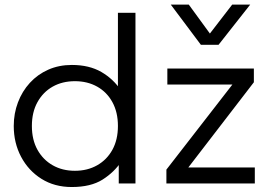

<svg xmlns="http://www.w3.org/2000/svg" viewBox="-20 -774 1144 810"><path d="M282.5 15Q210 15 155 -19.5Q100 -54 69 -112.5Q38 -171 38 -242.5Q38 -295.5 55.8 -342.2Q73.5 -389 106 -424.5Q138.5 -460 183.5 -480Q228.5 -500 283 -500Q356.5 -500 407.8 -470.2Q459 -440.5 491 -391.5L477.5 -375V-720H551.5V0H481V-110.5L492.5 -93.5Q462 -47.5 412.5 -16.2Q363 15 282.5 15ZM296 -53.5Q349 -53.5 390 -76.8Q431 -100 454.2 -142.2Q477.5 -184.5 477.5 -242.5Q477.5 -300.5 454.2 -343Q431 -385.5 390 -408.5Q349 -431.5 296 -431.5Q243 -431.5 202.2 -408.5Q161.5 -385.5 138 -343Q114.5 -300.5 114.5 -242.5Q114.5 -184.5 138 -142.2Q161.5 -100 202.2 -76.8Q243 -53.5 296 -53.5ZM682 0V-58.5L960.5 -417.5H686V-485H1051V-427L774.5 -67.5H1055V0ZM827.5 -585 700.5 -754.5H776.5L865.5 -632.5L959.5 -754.5H1035.5L902 -585Z"/></svg>

Font: Geologica Roman ExtraLight
Style: Regular
Weight: 250
Designer: Sindre Bremnes, Frode Helland
Foundry: Monokrom Skriftforlag AS
Version: Version 1.010;gftools[0.9.28]